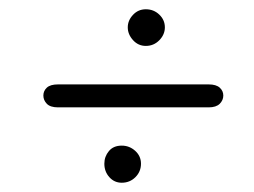

<svg xmlns="http://www.w3.org/2000/svg" viewBox="-20 -532 548 414"><path d="M242.5 -138Q226.5 -138 215.8 -150Q205 -162 205 -179Q205 -194.5 214.8 -206.2Q224.5 -218 242.5 -218Q259 -218 271.5 -206.8Q284 -195.5 284 -179Q284 -162 272 -150Q260 -138 242.5 -138ZM73.5 -326Q73.5 -336 81 -343Q88.5 -350 105 -350H430Q446 -350 453.8 -343Q461.5 -336 461.5 -326Q461.5 -316 453.8 -308.2Q446 -300.5 430 -300.5H105Q88.5 -300.5 81 -308.2Q73.5 -316 73.5 -326ZM255.5 -473Q255.5 -488 266.8 -500Q278 -512 294.5 -512Q311.5 -512 323.5 -500.5Q335.5 -489 335.5 -473Q335.5 -457.5 323.5 -445.2Q311.5 -433 294.5 -433Q278 -433 266.8 -445.5Q255.5 -458 255.5 -473Z"/></svg>

Font: Edu VIC WA NT Hand Pre
Style: Regular
Weight: 400
Designer: Tina and Corey Anderson, Eben Sorkin, Mirko Velimirovic
Foundry: Google for Education
Version: Version 1.000